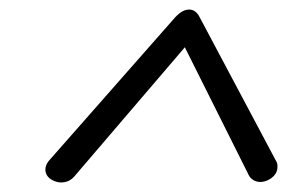

<svg xmlns="http://www.w3.org/2000/svg" viewBox="-20 -726 630 402"><path d="M75 -371Q75 -380 82 -389L347 -690Q362 -706 376 -706Q390 -706 398 -690L558 -389Q561 -385 561 -377Q561 -361 545 -351Q535 -345 525 -345Q517 -345 510.5 -349Q504 -353 501 -359L367 -627L136 -357Q125 -344 108 -344Q97 -344 86 -351Q75 -359 75 -371Z"/></svg>

Font: Kodchasan Light
Style: Italic
Weight: 300
Italic angle: -10°
Version: Version 1.000; ttfautohint (v1.6)